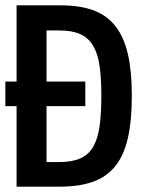

<svg xmlns="http://www.w3.org/2000/svg" viewBox="-20 -714 540 718"><path d="M42 -16V-317H0V-409H42V-694H207Q280 -694 330.5 -675Q381 -656 412.5 -615Q444 -574 458.5 -510.5Q473 -447 473 -357Q473 -262 458 -197Q443 -132 410.5 -92Q378 -52 327 -34Q276 -16 203 -16ZM154 -600V-409H299V-317H154V-108H201Q250 -108 281 -122Q312 -136 329 -166Q346 -196 352.5 -243Q359 -290 359 -356Q359 -420 352.5 -466.5Q346 -513 328.5 -542.5Q311 -572 281 -586Q251 -600 204 -600Z"/></svg>

Font: D2Coding ligature
Style: Bold
Weight: 700
Monospace: yes
Designer: Yong-Rak Park; Jeong-Hwan Yoon; Sang-Min Lee;
Foundry: NHN Corporation
Version: Version 1.3.2; Build 20180524